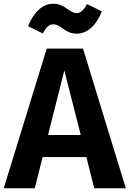

<svg xmlns="http://www.w3.org/2000/svg" viewBox="-30 -1007 693 1027"><path d="M380 -827C441 -827 487 -876 515 -946L436 -985C418 -954 403 -937 379 -937C362 -937 348 -947 329 -960C308 -975 287 -987 254 -987C192 -987 146 -932 120 -867L199 -828C216 -860 231 -877 256 -877C274 -877 288 -867 308 -853C328 -838 350 -827 380 -827ZM474 0H643L414 -747H220L-10 0H156L198 -167H432ZM227 -285 314 -630 402 -285Z"/></svg>

Font: Glow Sans TC Normal
Style: Bold
Weight: 700
Designer: Ryoko NISHIZUKA (kana, bopomofo & ideographs); Paul D. Hunt (Latin, Greek & Cyrillic); Sandoll Communications, Soo-young
Version: Version 0.93